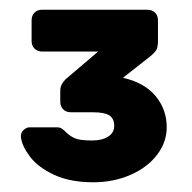

<svg xmlns="http://www.w3.org/2000/svg" viewBox="-20 -720 394 395"><path d="M23 -345ZM289 -604 233 -560Q277 -550 300 -522.5Q323 -495 323 -458Q323 -428 303.5 -402Q284 -376 249 -360.5Q214 -345 172 -345Q124 -345 91 -360.5Q58 -376 41.5 -398Q25 -420 23 -438V-440Q23 -448 29 -453Q35 -458 40 -458H98Q104 -458 108.5 -454.5Q113 -451 118 -446Q128 -437 138.5 -434Q149 -431 170 -431Q190 -431 202.5 -439Q215 -447 215 -461Q215 -476 205 -482.5Q195 -489 172 -489H126Q116 -489 110 -495Q104 -501 104 -511V-534Q104 -546 115 -557L182 -614H67Q57 -614 51 -620Q45 -626 45 -636V-678Q45 -688 51 -694Q57 -700 67 -700H283Q293 -700 299 -694Q305 -688 305 -678V-637Q305 -625 302.5 -619Q300 -613 289 -604Z"/></svg>

Font: Hezaedrus Medium
Style: Regular
Weight: 500
Designer: Hubert & Fischer
Foundry: Hubert & Fischer
Version: Version 1.10;September 3, 2019;FontCreator 11.5.0.2425 64-bi